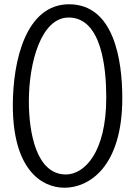

<svg xmlns="http://www.w3.org/2000/svg" viewBox="-20 -858 633 898"><path d="M115 -384C115 -567 173 -776 301 -776C456 -776 477 -538 477 -402C477 -140 372 -42 288 -42C150 -42 115 -237 115 -384ZM40 -365C40 -72 169 20 282 20C397 20 552 -78 552 -399C552 -580 512 -838 303 -838C102 -838 40 -576 40 -365Z"/></svg>

Font: Life Savers
Style: Bold
Weight: 700
Designer: Pablo Impallari, Rodrigo Fuenzalida, Brenda Gallo
Foundry: Pablo Impallari, Rodrigo Fuenzalida, Brenda Gallo
Version: Version 3.000